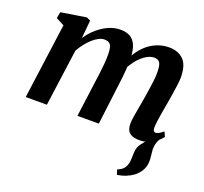

<svg xmlns="http://www.w3.org/2000/svg" viewBox="-137 -727 1205 1134"><g transform="rotate(20 466.0 -159.5)"><path d="M707 247.5 697.5 217Q719.5 208.5 731.5 196.8Q743.5 185 749 168Q755.5 152.5 755.5 132.5Q755.5 112.5 757 90.5Q758.5 55 776 33.2Q793.5 11.5 807.5 -6.5L883.5 -49Q868 -30 861.2 -9.8Q854.5 10.5 854.5 34Q855 48 857.8 67.5Q860.5 87 860.5 105Q860.5 136 847 161.8Q833.5 187.5 808 207.5Q787.5 223 762.2 233.2Q737 243.5 707 247.5ZM247 -554 236.5 -440.5Q253 -466.5 275.2 -489Q297.5 -511.5 323.5 -528.8Q349.5 -546 377.8 -555.8Q406 -565.5 435.5 -565.5Q471.5 -565.5 495.8 -551.8Q520 -538 533.2 -508Q546.5 -478 548 -427.5Q548.5 -420.5 548.2 -412.5Q548 -404.5 547.5 -396Q547 -387.5 546 -379L527 -405Q543.5 -442.5 565.8 -472.2Q588 -502 615.5 -522.8Q643 -543.5 674.8 -554.5Q706.5 -565.5 742 -565.5Q796.5 -565.5 831 -532.8Q865.5 -500 865.5 -420.5Q865.5 -403 861.5 -372.5Q857.5 -342 852.2 -308.2Q847 -274.5 842 -246.5Q837.5 -221.5 832.5 -193.5Q827.5 -165.5 824 -139.5Q820.5 -113.5 819.5 -93.5Q819.5 -76 824.2 -70Q829 -64 836.5 -64Q846 -64 856.2 -69.8Q866.5 -75.5 884 -89.5L897 -59.5Q891.5 -51.5 874.5 -35Q857.5 -18.5 829 -4.2Q800.5 10 761.5 10Q727 10 708.8 -0.5Q690.5 -11 684.2 -28Q678 -45 678.5 -64Q678.5 -81 682.5 -106.8Q686.5 -132.5 692 -161.8Q697.5 -191 702 -219Q706.5 -246.5 711.8 -279.2Q717 -312 721 -345Q725 -378 724.5 -406.5Q724 -449 713 -463.8Q702 -478.5 678.5 -478.5Q659 -478.5 637.5 -467.5Q616 -456.5 595 -436Q574 -415.5 556.2 -387.8Q538.5 -360 526.5 -326.5L548.5 -403.5Q548 -380.5 545.8 -353.2Q543.5 -326 540.5 -298.2Q537.5 -270.5 534 -246L503.5 0H369L398 -218Q402 -246 406.2 -278.8Q410.5 -311.5 413.2 -344Q416 -376.5 415.5 -404.5Q414.5 -450.5 402.8 -464.5Q391 -478.5 364 -478.5Q348.5 -478.5 330 -469Q311.5 -459.5 292.8 -442.8Q274 -426 256.8 -404Q239.5 -382 226 -357.5L177 0H44L108.5 -474L57 -501L64.5 -540.5L223.5 -565.5Z"/></g></svg>

Font: Merriweather 24pt
Style: Bold Italic
Weight: 700
Italic angle: -7.8°
Designer: Eben Sorkin
Foundry: Eben Sorkin
Version: Version 2.101